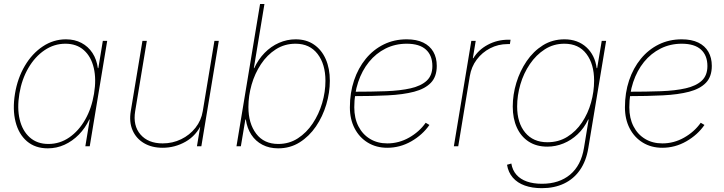

<svg xmlns="http://www.w3.org/2000/svg" viewBox="-20 -748 3703 982"><path d="M224.6 10.7Q160.2 10.7 117.9 -25.4Q75.7 -61.5 59.6 -124.8Q43.5 -188 56.6 -268.6Q69.8 -348.6 107.2 -411.6Q144.5 -474.6 199 -510.7Q253.4 -546.9 317.4 -546.9Q361.8 -546.9 396.5 -528.6Q431.2 -510.3 452.9 -477.1Q474.6 -443.8 480.5 -399.4H482.9L505.9 -539.1H528.3L439 0H416.5L439 -136.7H436.5Q416 -92.8 383.1 -59.3Q350.1 -25.9 309.8 -7.6Q269.5 10.7 224.6 10.7ZM227.5 -11.7Q286.1 -11.7 334.5 -45.2Q382.8 -78.6 415.8 -136.5Q448.7 -194.3 460.9 -268.6Q473.1 -342.3 459.7 -400.1Q446.3 -458 409.2 -491.2Q372.1 -524.4 314.5 -524.4Q256.8 -524.4 207.8 -491.2Q158.7 -458 125 -400.1Q91.3 -342.3 79.1 -268.6Q66.9 -194.3 80.8 -136.5Q94.7 -78.6 132.3 -45.2Q169.9 -11.7 227.5 -11.7Z M812 7.8Q756.3 7.8 716.3 -15.9Q676.3 -39.6 658 -81.8Q639.6 -124 648.9 -179.7L708.5 -539.1H731L671.4 -179.7Q659.2 -105.5 698.5 -60.1Q737.8 -14.6 812 -14.6Q862.8 -14.6 906.5 -35.9Q950.2 -57.1 979.7 -94.5Q1009.3 -131.8 1017.1 -179.7L1076.7 -539.1H1099.1L1009.8 0H987.3L1006.8 -117.2H1012.7Q984.4 -54.7 929.4 -23.4Q874.5 7.8 812 7.8Z M1402.8 10.7Q1357.4 10.7 1322.3 -7.6Q1287.1 -25.9 1265.4 -59.1Q1243.7 -92.3 1237.3 -136.7H1234.9L1211.9 0H1189.5L1310.1 -727.5H1332.5L1278.3 -399.4H1280.3Q1300.8 -444.3 1333.3 -477.5Q1365.7 -510.7 1406.7 -528.8Q1447.8 -546.9 1492.2 -546.9Q1546.9 -546.9 1585.9 -520Q1625 -493.2 1646 -445.6Q1667 -397.9 1667 -335Q1667 -274.4 1648.7 -213.1Q1630.4 -151.9 1595.9 -101.3Q1561.5 -50.8 1512.7 -20Q1463.9 10.7 1402.8 10.7ZM1403.3 -11.7Q1459 -11.7 1503.4 -40.5Q1547.9 -69.3 1579.3 -116.5Q1610.8 -163.6 1627.7 -220.7Q1644.5 -277.8 1644.5 -334.5Q1644.5 -419.9 1604.2 -472.2Q1564 -524.4 1491.7 -524.4Q1435.5 -524.4 1390.9 -495.8Q1346.2 -467.3 1314.7 -419.7Q1283.2 -372.1 1266.8 -314.9Q1250.5 -257.8 1250.5 -200.7Q1250.5 -116.7 1290.3 -64.2Q1330.1 -11.7 1403.3 -11.7Z M1960.9 7.8Q1904.3 7.8 1861.1 -18.6Q1817.9 -44.9 1793.7 -91.6Q1769.5 -138.2 1769.5 -199.2Q1769.5 -273.4 1790.8 -336.7Q1812 -399.9 1850.8 -447.3Q1889.6 -494.6 1942.9 -520.8Q1996.1 -546.9 2060.1 -546.9Q2110.4 -546.9 2144.5 -530.3Q2178.7 -513.7 2196.3 -483.2Q2213.9 -452.6 2213.9 -411.1Q2213.9 -356 2183.8 -324.7Q2153.8 -293.5 2097.9 -278.8Q2042 -264.2 1963.4 -260.3Q1884.8 -256.3 1788.1 -256.3V-278.8Q1878.9 -278.8 1953.1 -281.5Q2027.3 -284.2 2080.6 -296.4Q2133.8 -308.6 2162.6 -335.4Q2191.4 -362.3 2191.4 -410.2Q2191.4 -464.4 2158.4 -494.4Q2125.5 -524.4 2060.1 -524.4Q2001.5 -524.4 1952.1 -499.8Q1902.8 -475.1 1867.2 -431.2Q1831.5 -387.2 1811.8 -327.9Q1792 -268.6 1792 -199.2Q1792 -143.6 1813.2 -102.1Q1834.5 -60.5 1872.6 -37.6Q1910.6 -14.6 1960.9 -14.6Q2020 -14.6 2072.3 -44.2Q2124.5 -73.7 2157.2 -120.1L2176.3 -108.9Q2141.1 -58.1 2083.5 -25.1Q2025.9 7.8 1960.9 7.8Z M2301.3 0 2390.6 -539.1H2413.1L2398.4 -450.2H2400.9Q2427.2 -493.7 2475.3 -519.3Q2523.4 -544.9 2579.6 -544.9Q2584 -544.9 2585.4 -544.9Q2586.9 -544.9 2591.3 -544.9L2587.9 -522.5Q2585.4 -522.5 2583 -522.5Q2580.6 -522.5 2576.2 -522.5Q2528.3 -522.5 2487.1 -501.2Q2445.8 -480 2418.2 -443.1Q2390.6 -406.2 2382.8 -358.4L2323.7 0Z M2751 214.4Q2701.7 214.4 2664.1 200.9Q2626.5 187.5 2603 160.6Q2579.6 133.8 2573.2 94.7L2595.2 88.4Q2601.1 123 2621.6 146Q2642.1 168.9 2675 180.4Q2708 191.9 2752 191.9Q2839.8 191.9 2896 145Q2952.1 98.1 2966.8 8.3L2990.7 -136.7H2988.3Q2967.3 -92.3 2934.3 -61.3Q2901.4 -30.3 2861.6 -14.2Q2821.8 2 2779.3 2Q2724.1 2 2684.6 -23.4Q2645 -48.8 2623.8 -95Q2602.5 -141.1 2602.5 -203.1Q2602.5 -263.7 2620.8 -324.2Q2639.2 -384.8 2673.6 -435.3Q2708 -485.8 2756.8 -516.4Q2805.7 -546.9 2867.2 -546.9Q2901.4 -546.9 2929.7 -536.4Q2958 -525.9 2979.2 -506.3Q3000.5 -486.8 3013.9 -460Q3027.3 -433.1 3031.7 -399.4H3034.2L3057.6 -539.1H3080.1L2988.8 10.3Q2978 76.2 2946 121.8Q2914.1 167.5 2864.7 190.9Q2815.4 214.4 2751 214.4ZM2779.8 -20.5Q2836.9 -20.5 2881.3 -48.1Q2925.8 -75.7 2956.5 -121.6Q2987.3 -167.5 3002.9 -223.4Q3018.6 -279.3 3018.6 -335.9Q3018.6 -420.4 2979.2 -472.4Q2939.9 -524.4 2866.7 -524.4Q2811 -524.4 2766.6 -495.8Q2722.2 -467.3 2690.2 -420.4Q2658.2 -373.5 2641.6 -316.7Q2625 -259.8 2625 -203.6Q2625 -119.6 2666 -70.1Q2707 -20.5 2779.8 -20.5Z M3367.7 7.8Q3311 7.8 3267.8 -18.6Q3224.6 -44.9 3200.4 -91.6Q3176.3 -138.2 3176.3 -199.2Q3176.3 -273.4 3197.5 -336.7Q3218.8 -399.9 3257.6 -447.3Q3296.4 -494.6 3349.6 -520.8Q3402.8 -546.9 3466.8 -546.9Q3517.1 -546.9 3551.3 -530.3Q3585.4 -513.7 3603 -483.2Q3620.6 -452.6 3620.6 -411.1Q3620.6 -356 3590.6 -324.7Q3560.5 -293.5 3504.6 -278.8Q3448.7 -264.2 3370.1 -260.3Q3291.5 -256.3 3194.8 -256.3V-278.8Q3285.6 -278.8 3359.9 -281.5Q3434.1 -284.2 3487.3 -296.4Q3540.5 -308.6 3569.3 -335.4Q3598.1 -362.3 3598.1 -410.2Q3598.1 -464.4 3565.2 -494.4Q3532.2 -524.4 3466.8 -524.4Q3408.2 -524.4 3358.9 -499.8Q3309.6 -475.1 3273.9 -431.2Q3238.3 -387.2 3218.5 -327.9Q3198.7 -268.6 3198.7 -199.2Q3198.7 -143.6 3220 -102.1Q3241.2 -60.5 3279.3 -37.6Q3317.4 -14.6 3367.7 -14.6Q3426.8 -14.6 3479 -44.2Q3531.2 -73.7 3564 -120.1L3583 -108.9Q3547.9 -58.1 3490.2 -25.1Q3432.6 7.8 3367.7 7.8Z"/></svg>

Font: Inter 18pt Thin
Style: Italic
Weight: 250
Italic angle: -9.3988°
Version: Version 4.001;git-66647c0bb